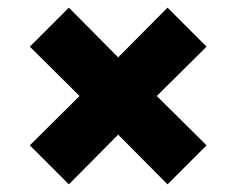

<svg xmlns="http://www.w3.org/2000/svg" viewBox="-20 -586 618 502"><path d="M58 -206 188 -335 58 -464 160 -566 289 -436 418 -566 520 -464 390 -335 520 -206 418 -104 289 -234 160 -104Z"/></svg>

Font: Oxanium ExtraLight ExtraBold
Style: Regular
Weight: 800
Version: Version 2.000